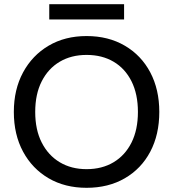

<svg xmlns="http://www.w3.org/2000/svg" viewBox="-20 -884 827 916"><path d="M393 12Q290 12 212 -33.5Q134 -79 90 -160.5Q46 -242 46 -350Q46 -457 90 -538.5Q134 -620 212 -666Q290 -712 393 -712Q497 -712 575.5 -666Q654 -620 697 -538.5Q740 -457 740 -350Q740 -242 697 -160.5Q654 -79 575.5 -33.5Q497 12 393 12ZM393 -77Q467 -77 522 -110Q577 -143 607.5 -204Q638 -265 638 -350Q638 -435 607.5 -496Q577 -557 522 -589.5Q467 -622 393 -622Q320 -622 265 -589.5Q210 -557 179 -496Q148 -435 148 -350Q148 -265 179 -204Q210 -143 265 -110Q320 -77 393 -77ZM215 -791V-864H572V-791Z"/></svg>

Font: DM Sans 24pt Medium
Style: Regular
Weight: 500
Designer: Colophon Foundry, Jonny Pinhorn
Foundry: Colophon Foundry
Version: Version 4.004;gftools[0.9.30]